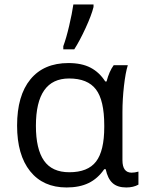

<svg xmlns="http://www.w3.org/2000/svg" viewBox="-20 -826 651 856"><path d="M289.1 -58.1Q371.6 -58.1 408.2 -105.7Q444.8 -153.3 444.8 -259.8V-267.1Q444.8 -378.9 407.7 -427.5Q370.6 -476.1 288.1 -476.1Q140.1 -476.1 140.1 -265.1Q140.1 -161.6 176 -109.9Q211.9 -58.1 289.1 -58.1ZM276.9 9.8Q172.4 9.8 114.3 -62.7Q56.2 -135.3 56.2 -266.1Q56.2 -399.9 115.7 -472.4Q175.3 -544.9 285.2 -544.9Q344.2 -544.9 383.5 -524.4Q422.9 -503.9 449.2 -462.9H455.1Q466.8 -507.8 486.8 -535.2H549.8Q539.6 -502.9 532.7 -442.9Q525.9 -382.8 525.9 -326.2V-111.8Q525.9 -56.2 566.9 -56.2Q581.1 -56.2 597.2 -61V-2.9Q574.7 9.8 543 9.8Q503.4 9.8 481.7 -10Q460 -29.8 451.2 -71.8H444.8Q416 -29.8 375.2 -10Q334.5 9.8 276.9 9.8ZM262.2 -620.1Q275.4 -655.3 288.3 -710.7Q301.3 -766.1 307.1 -806.2H397V-794.9Q388.2 -758.8 361.6 -700.9Q335 -643.1 311 -606H262.2Z"/></svg>

Font: HunimalSansv1.5
Style: Regular
Weight: 400
Foundry: Ascender Corporation
Version: Version 1.10